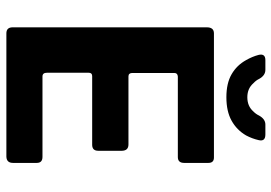

<svg xmlns="http://www.w3.org/2000/svg" viewBox="-148 -724 872 617"><g transform="rotate(90 288.5 -416.0)"><path d="M68.3 -20.3V-644Q68.3 -667 87.7 -667H486.7Q504 -667 504 -649.3V-571.3Q504 -551 485.3 -551H226.7Q215 -550.3 215 -539.7V-404.3Q215.3 -392.3 226 -392.3H444.7Q464.3 -392.3 465 -372V-295Q465 -276.3 446.7 -275.7H225Q214.3 -275.7 214.3 -264.7V-130.3Q214.3 -116 226.3 -116H484.7Q504 -116 504 -97.7V-21.3Q504 -0.7 484 0H87.7Q68.3 0 68.3 -20.3ZM293 -707Q248 -707 219.2 -723.7Q190.3 -740.3 173.7 -770.3Q162.3 -790.3 157 -810.3Q151.7 -832.3 173.7 -832.3H205Q223 -832.3 234 -812.3Q238.7 -802.3 248 -793.7Q265 -774.3 293 -774.3Q321.7 -774.3 338.7 -793.7Q347 -801.7 352 -812.3Q363.3 -832.3 380.7 -832.3H412.7Q436.3 -832.3 430.7 -810.3Q426 -789.7 415.7 -770.3Q398.3 -740.3 368.3 -723.7Q338.3 -707 293 -707Z"/></g></svg>

Font: Vivano Light
Style: Regular
Weight: 300
Designer: Joe Prince, Josias Burgherr
Version: Version 2.064;September 19, 2022;FontCreator 14.0.0.2877 64-